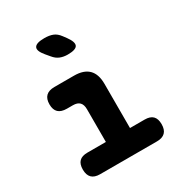

<svg xmlns="http://www.w3.org/2000/svg" viewBox="-183 -910 967 1034"><g transform="rotate(-30 300.0 -392.5)"><path d="M493 -135Q527 -135 543.5 -118.5Q560 -102 560 -68Q560 -34 543 -17Q526 0 492 0H138Q104 0 87 -17Q70 -34 70 -68Q70 -102 86.5 -118.5Q103 -135 137 -135H252V-339Q252 -367 238.5 -381Q225 -395 197 -395H160Q125 -395 107.5 -411.5Q90 -428 90 -462Q90 -496 107.5 -513Q125 -530 160 -530H282Q342 -530 372 -500Q402 -470 402 -410V-135ZM225 -683 204 -708Q172 -746 182.5 -765.5Q193 -785 244 -785Q275 -785 296.5 -776.5Q318 -768 335 -745L350 -725Q380 -684 370.5 -664.5Q361 -645 310 -645Q284 -645 263 -653.5Q242 -662 225 -683Z"/></g></svg>

Font: Maple Mono ExtraBold
Style: Regular
Weight: 800
Monospace: yes
Designer: subframe7536
Version: Version 7.000